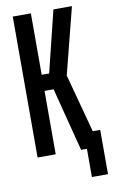

<svg xmlns="http://www.w3.org/2000/svg" viewBox="-93 -749 562 939"><g transform="rotate(-10 187.5 -280.0)"><path d="M40 0V-700H130V-395H167L242 -700H334L250 -370L328 -80H365V140H285V0H256L175 -315H130V0Z"/></g></svg>

Font: Tektur Condensed
Style: Regular
Weight: 400
Width: 3
Designer: Adam Jagosz
Foundry: Adam Jagosz
Version: Version 1.005;gftools[0.9.30]